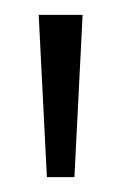

<svg xmlns="http://www.w3.org/2000/svg" viewBox="-20 -690 163 258"><path d="M43 -452 32 -670H91L80 -452Z"/></svg>

Font: Bricolage Grotesque 48pt ExtraLight
Style: Regular
Weight: 200
Designer: Mathieu Triay
Foundry: Atelier Triay
Version: Version 1.000; ttfautohint (v1.8.4.7-5d5b);gftools[0.9.32]